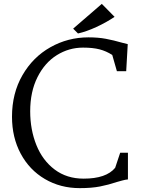

<svg xmlns="http://www.w3.org/2000/svg" viewBox="-20 -958 729 992"><path d="M42 0ZM612 -737 640 -730 632 -590H584L560 -674Q529 -694 494.5 -703Q460 -712 409 -712Q336 -712 273.5 -673Q211 -634 173.5 -559Q136 -484 136 -383Q136 -288 168 -208.5Q200 -129 262.5 -82Q325 -35 412 -35Q529 -35 575 -91L601 -169H641V-31Q628 -30 610 -25Q592 -20 585 -18Q540 -3 496.5 5.5Q453 14 392 14Q292 14 212 -33Q132 -80 87 -164Q42 -248 42 -355Q42 -476 96 -569.5Q150 -663 240.5 -714Q331 -765 437 -765Q487 -765 527 -757.5Q567 -750 612 -737ZM506 -938 572 -871Q529 -842 478 -818.5Q427 -795 383 -785L358 -810Z"/></svg>

Font: Martel
Style: Regular
Weight: 400
Designer: Dan Reynolds
Foundry: Dan Reynolds
Version: Version 1.001; ttfautohint (v1.1) -l 5 -r 5 -G 72 -x 0 -D la